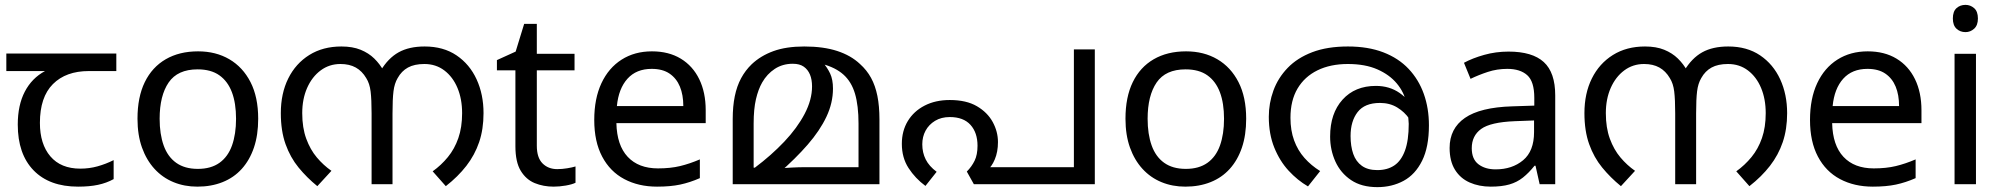

<svg xmlns="http://www.w3.org/2000/svg" viewBox="-20 -757 8225 789"><path d="M301 10Q183 10 118 -57Q53 -124 53 -245Q53 -325 82 -380.5Q111 -436 165 -465H6V-537H458V-465H345Q251 -465 197.5 -411.5Q144 -358 144 -252Q144 -165 187 -114.5Q230 -64 310 -64Q347 -64 381 -73.5Q415 -83 447 -99V-21Q418 -5 383 2.5Q348 10 301 10Z M1041 -269Q1041 -202 1023.5 -150.5Q1006 -99 973.5 -63Q941 -27 894.5 -8.5Q848 10 791 10Q738 10 693 -8.5Q648 -27 615 -63Q582 -99 563.5 -150.5Q545 -202 545 -269Q545 -358 575 -419.5Q605 -481 661 -513.5Q717 -546 794 -546Q867 -546 922.5 -513.5Q978 -481 1009.5 -419.5Q1041 -358 1041 -269ZM636 -269Q636 -206 652.5 -159.5Q669 -113 704 -88Q739 -63 793 -63Q847 -63 882 -88Q917 -113 933.5 -159.5Q950 -206 950 -269Q950 -333 933 -378Q916 -423 881.5 -447.5Q847 -472 792 -472Q710 -472 673 -418Q636 -364 636 -269Z M1383 -566Q1429 -566 1462 -552.5Q1495 -539 1518 -516.5Q1541 -494 1557 -465L1544 -466Q1575 -518 1618 -542Q1661 -566 1725 -566Q1802 -566 1856 -529.5Q1910 -493 1938.5 -431Q1967 -369 1967 -292Q1967 -226 1949 -173Q1931 -120 1896.5 -75.5Q1862 -31 1812 8L1758 -53Q1793 -78 1820.5 -111.5Q1848 -145 1863.5 -189.5Q1879 -234 1879 -292Q1879 -350 1860 -395.5Q1841 -441 1806 -467.5Q1771 -494 1724 -494Q1683 -494 1656.5 -479.5Q1630 -465 1614 -436Q1601 -414 1597 -382Q1593 -350 1593 -291V0H1507V-291Q1507 -348 1503 -381Q1499 -414 1485 -436Q1468 -465 1442 -479.5Q1416 -494 1379 -494Q1333 -494 1297.5 -467.5Q1262 -441 1242 -395.5Q1222 -350 1222 -292Q1222 -232 1238.5 -187Q1255 -142 1282 -110Q1309 -78 1342 -55L1284 8Q1241 -27 1207 -68.5Q1173 -110 1153.5 -164.5Q1134 -219 1134 -292Q1134 -373 1164.5 -434.5Q1195 -496 1251 -531Q1307 -566 1383 -566Z M2270 -62Q2290 -62 2311 -65.5Q2332 -69 2345 -73V-6Q2331 1 2305 5.5Q2279 10 2255 10Q2213 10 2177.5 -4.5Q2142 -19 2120 -55Q2098 -91 2098 -156V-468H2022V-510L2099 -545L2134 -659H2186V-536H2341V-468H2186V-158Q2186 -109 2209.5 -85.5Q2233 -62 2270 -62Z M2659 -546Q2728 -546 2777.5 -516Q2827 -486 2853.5 -431.5Q2880 -377 2880 -304V-251H2513Q2515 -160 2559.5 -112.5Q2604 -65 2684 -65Q2735 -65 2774.5 -74.5Q2814 -84 2856 -102V-25Q2815 -7 2775 1.5Q2735 10 2680 10Q2604 10 2545.5 -21Q2487 -52 2454.5 -113.5Q2422 -175 2422 -264Q2422 -352 2451.5 -415Q2481 -478 2534.5 -512Q2588 -546 2659 -546ZM2658 -474Q2595 -474 2558.5 -433.5Q2522 -393 2515 -321H2788Q2788 -367 2774 -401Q2760 -435 2731.5 -454.5Q2703 -474 2658 -474Z M3285 -566Q3364 -566 3420.5 -547.5Q3477 -529 3514 -494Q3542 -469 3559.5 -437Q3577 -405 3585.5 -363Q3594 -321 3594 -266V0H2991V-268Q2991 -320 2999.5 -361.5Q3008 -403 3025.5 -435.5Q3043 -468 3069 -493Q3106 -528 3158.5 -547Q3211 -566 3285 -566ZM3238 -495Q3196 -495 3164 -474Q3132 -453 3112 -418Q3096 -390 3086.5 -349.5Q3077 -309 3077 -249V-68H3082Q3150 -119 3203 -175Q3256 -231 3286.5 -289Q3317 -347 3317 -402Q3317 -430 3308.5 -450.5Q3300 -471 3283 -483Q3266 -495 3238 -495ZM3403 -393Q3403 -334 3376 -277Q3349 -220 3299 -162.5Q3249 -105 3180 -45L3178 -65Q3207 -67 3235 -68.5Q3263 -70 3291 -70H3508V-249Q3508 -323 3493.5 -372Q3479 -421 3446 -450.5Q3413 -480 3359 -494L3361 -501Q3380 -479 3391.5 -454.5Q3403 -430 3403 -393Z M3883 -346Q3951 -346 3994.5 -320.5Q4038 -295 4059.5 -255.5Q4081 -216 4081 -173Q4081 -133 4068 -102Q4055 -71 4036 -57L4011 -70H4393V-554H4479V0H3982L3953 -52Q3973 -72 3985 -96.5Q3997 -121 3997 -158Q3997 -212 3968 -244Q3939 -276 3883 -276Q3848 -276 3822.5 -260.5Q3797 -245 3783.5 -220Q3770 -195 3770 -164Q3770 -130 3784 -102Q3798 -74 3829 -51L3783 7Q3741 -24 3713.5 -66.5Q3686 -109 3686 -166Q3686 -219 3710.5 -259.5Q3735 -300 3779.5 -323Q3824 -346 3883 -346Z M5101 -269Q5101 -202 5083.5 -150.5Q5066 -99 5033.5 -63Q5001 -27 4954.5 -8.5Q4908 10 4851 10Q4798 10 4753 -8.5Q4708 -27 4675 -63Q4642 -99 4623.5 -150.5Q4605 -202 4605 -269Q4605 -358 4635 -419.5Q4665 -481 4721 -513.5Q4777 -546 4854 -546Q4927 -546 4982.5 -513.5Q5038 -481 5069.5 -419.5Q5101 -358 5101 -269ZM4696 -269Q4696 -206 4712.5 -159.5Q4729 -113 4764 -88Q4799 -63 4853 -63Q4907 -63 4942 -88Q4977 -113 4993.5 -159.5Q5010 -206 5010 -269Q5010 -333 4993 -378Q4976 -423 4941.5 -447.5Q4907 -472 4852 -472Q4770 -472 4733 -418Q4696 -364 4696 -269Z M5519 -566Q5602 -566 5664.5 -542Q5727 -518 5768.5 -474Q5810 -430 5831 -371Q5852 -312 5852 -242Q5852 -153 5824 -96.5Q5796 -40 5748 -14Q5700 12 5640 12Q5575 12 5532 -17Q5489 -46 5467.5 -93.5Q5446 -141 5446 -196Q5446 -291 5497 -347.5Q5548 -404 5634 -404Q5690 -404 5731.5 -375Q5773 -346 5797 -301Q5821 -256 5823 -206L5798 -209Q5791 -240 5771.5 -268.5Q5752 -297 5721.5 -315.5Q5691 -334 5651 -334Q5588 -334 5559 -296.5Q5530 -259 5530 -198Q5530 -156 5541 -124.5Q5552 -93 5576.5 -75.5Q5601 -58 5640 -58Q5681 -58 5709.5 -77Q5738 -96 5753.5 -138Q5769 -180 5769 -248Q5769 -250 5767.5 -270Q5766 -290 5762 -310Q5761 -315 5761 -323Q5761 -331 5759 -335Q5750 -378 5720 -414Q5690 -450 5640 -472Q5590 -494 5519 -494Q5447 -494 5394 -468Q5341 -442 5312 -393Q5283 -344 5283 -273Q5283 -221 5298 -180Q5313 -139 5340.5 -108Q5368 -77 5405 -54L5355 9Q5312 -16 5275.5 -55.5Q5239 -95 5216.5 -150.5Q5194 -206 5194 -277Q5194 -333 5213 -385Q5232 -437 5271.5 -478Q5311 -519 5372.5 -542.5Q5434 -566 5519 -566Z M6179 -545Q6277 -545 6324 -502Q6371 -459 6371 -365V0H6307L6290 -76H6286Q6263 -47 6238.5 -27.5Q6214 -8 6182.5 1Q6151 10 6106 10Q6058 10 6019.5 -7Q5981 -24 5959 -59.5Q5937 -95 5937 -149Q5937 -229 6000 -272.5Q6063 -316 6194 -320L6285 -323V-355Q6285 -422 6256 -448Q6227 -474 6174 -474Q6132 -474 6094 -461.5Q6056 -449 6023 -433L5996 -499Q6031 -518 6079 -531.5Q6127 -545 6179 -545ZM6205 -259Q6105 -255 6066.5 -227Q6028 -199 6028 -148Q6028 -103 6055.5 -82Q6083 -61 6126 -61Q6194 -61 6239 -98.5Q6284 -136 6284 -214V-262Z M6740 -566Q6786 -566 6819 -552.5Q6852 -539 6875 -516.5Q6898 -494 6914 -465L6901 -466Q6932 -518 6975 -542Q7018 -566 7082 -566Q7159 -566 7213 -529.5Q7267 -493 7295.5 -431Q7324 -369 7324 -292Q7324 -226 7306 -173Q7288 -120 7253.5 -75.5Q7219 -31 7169 8L7115 -53Q7150 -78 7177.5 -111.5Q7205 -145 7220.5 -189.5Q7236 -234 7236 -292Q7236 -350 7217 -395.5Q7198 -441 7163 -467.5Q7128 -494 7081 -494Q7040 -494 7013.5 -479.5Q6987 -465 6971 -436Q6958 -414 6954 -382Q6950 -350 6950 -291V0H6864V-291Q6864 -348 6860 -381Q6856 -414 6842 -436Q6825 -465 6799 -479.5Q6773 -494 6736 -494Q6690 -494 6654.5 -467.5Q6619 -441 6599 -395.5Q6579 -350 6579 -292Q6579 -232 6595.5 -187Q6612 -142 6639 -110Q6666 -78 6699 -55L6641 8Q6598 -27 6564 -68.5Q6530 -110 6510.5 -164.5Q6491 -219 6491 -292Q6491 -373 6521.5 -434.5Q6552 -496 6608 -531Q6664 -566 6740 -566Z M7655 -546Q7724 -546 7773.5 -516Q7823 -486 7849.5 -431.5Q7876 -377 7876 -304V-251H7509Q7511 -160 7555.5 -112.5Q7600 -65 7680 -65Q7731 -65 7770.5 -74.5Q7810 -84 7852 -102V-25Q7811 -7 7771 1.5Q7731 10 7676 10Q7600 10 7541.5 -21Q7483 -52 7450.5 -113.5Q7418 -175 7418 -264Q7418 -352 7447.5 -415Q7477 -478 7530.5 -512Q7584 -546 7655 -546ZM7654 -474Q7591 -474 7554.5 -433.5Q7518 -393 7511 -321H7784Q7784 -367 7770 -401Q7756 -435 7727.5 -454.5Q7699 -474 7654 -474Z M8100 -536V0H8012V-536ZM8057 -737Q8077 -737 8092.5 -723.5Q8108 -710 8108 -681Q8108 -653 8092.5 -639Q8077 -625 8057 -625Q8035 -625 8020 -639Q8005 -653 8005 -681Q8005 -710 8020 -723.5Q8035 -737 8057 -737Z"/></svg>

Font: mlyalm115
Style: Regular
Weight: 400
Designer: Jelle Bosma - Monotype Design Team
Foundry: Monotype Imaging Inc.
Version: Version 2.103